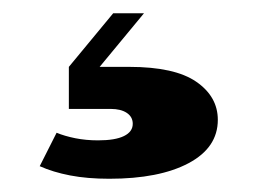

<svg xmlns="http://www.w3.org/2000/svg" viewBox="-20 -50 389 290"><path d="M65.5 150.5Q77.5 155.5 93.8 158.8Q110 162 128 162Q154 162 167.2 155.5Q180.5 149 180.5 137Q180.5 126.5 171.5 120.5Q162.5 114.5 147 114.5H84V51H175Q244 51 276.5 73.5Q309 96 309 131Q309 173 264.8 196.5Q220.5 220 145 220Q112 220 86 215Q60 210 40 201ZM151 -30H197.5L130.5 51H84Z"/></svg>

Font: Hepta Slab ExtraLight
Style: Bold
Weight: 700
Version: Version 1.102